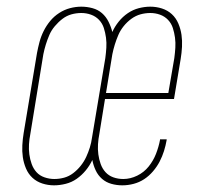

<svg xmlns="http://www.w3.org/2000/svg" viewBox="-20 -548 640 576"><path d="M142 8Q124 8 107 2.5Q90 -3 77.5 -14.5Q65 -26 58 -42.5Q51 -59 48.5 -76.5Q46 -94 47 -112.5Q48 -131 51 -149L91 -389Q94 -405 98.5 -422Q103 -439 111 -455Q119 -471 130.5 -485Q142 -499 157.5 -509Q173 -519 190 -523.5Q207 -528 224 -528Q241 -528 257.5 -523.5Q274 -519 286 -508.5Q298 -498 305.5 -483Q313 -468 317 -452Q324 -468 336 -483Q348 -498 363.5 -508.5Q379 -519 396.5 -523.5Q414 -528 431 -528Q449 -528 466 -522.5Q483 -517 495.5 -505.5Q508 -494 515 -477.5Q522 -461 524.5 -443.5Q527 -426 526 -407.5Q525 -389 522 -371L502 -251H295L278 -146Q275 -131 274 -115.5Q273 -100 275 -85Q277 -70 282 -56Q287 -42 296.5 -31.5Q306 -21 320 -16Q334 -11 350 -11Q371 -11 391.5 -21Q412 -31 426 -48.5Q440 -66 448 -86.5Q456 -107 460 -128V-130H480V-128Q477 -111 472 -95Q467 -79 459 -63.5Q451 -48 439 -34Q427 -20 412.5 -10.5Q398 -1 381 3.5Q364 8 347 8Q330 8 314 3.5Q298 -1 286 -11.5Q274 -22 267 -37Q260 -52 257 -68Q249 -51 237 -36.5Q225 -22 210 -11.5Q195 -1 177 3.5Q159 8 142 8ZM485 -269 503 -374Q505 -389 506 -404.5Q507 -420 505 -435Q503 -450 498.5 -464Q494 -478 484 -488.5Q474 -499 460 -504Q446 -509 431 -509Q416 -509 401.5 -505Q387 -501 374 -491.5Q361 -482 351 -469.5Q341 -457 335 -443Q329 -429 324.5 -414.5Q320 -400 317 -385L298 -269ZM143 -11Q158 -11 172.5 -15Q187 -19 199.5 -28.5Q212 -38 222 -50.5Q232 -63 238.5 -77Q245 -91 249.5 -105.5Q254 -120 256 -135L296 -374Q298 -389 299 -404.5Q300 -420 298 -435Q296 -450 291.5 -464Q287 -478 277 -488.5Q267 -499 253 -504Q239 -509 224 -509Q209 -509 194.5 -505Q180 -501 167.5 -491.5Q155 -482 144.5 -469.5Q134 -457 128 -443Q122 -429 117.5 -414.5Q113 -400 110 -385L71 -146Q68 -131 67 -115.5Q66 -100 68 -85Q70 -70 75 -56Q80 -42 89.5 -31.5Q99 -21 113.5 -16Q128 -11 143 -11Z"/></svg>

Font: Iosevka Thin Extended Oblique
Style: Regular
Weight: 100
Width: 7
Italic angle: -9°
Monospace: yes
Designer: Belleve Invis
Foundry: Belleve Invis
Version: Version 32.5.0; ttfautohint (v1.8.4)